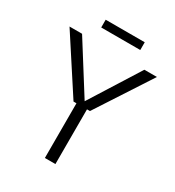

<svg xmlns="http://www.w3.org/2000/svg" viewBox="-198 -956 980 1073"><g transform="rotate(30 292.0 -419.5)"><path d="M239 -353 10 -705H91L300 -373H284L493 -705H574L345 -353ZM258 0V-368H326V0ZM166 -839H418V-789H166Z"/></g></svg>

Font: TikTok Sans Light
Style: Regular
Weight: 300
Version: Version 4.000